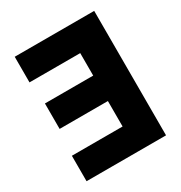

<svg xmlns="http://www.w3.org/2000/svg" viewBox="-168 -834 899 954"><g transform="rotate(-30 281.5 -357.0)"><path d="M509 0H53V-146H344V-292H67V-438H344V-567H53V-714H509Z"/></g></svg>

Font: Noto Sans Mono SemiCondensed Black
Style: Regular
Weight: 900
Width: 4
Designer: Monotype Design Team
Foundry: Monotype Imaging Inc.
Version: Version 2.014; ttfautohint (v1.8.4.7-5d5b)